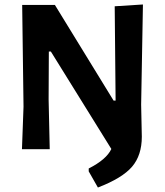

<svg xmlns="http://www.w3.org/2000/svg" viewBox="-20 -666 735 857"><path d="M618 -646 610 -199 613 -56Q613 27 569.5 78Q526 129 417 171L376 99V86Q455 46 477 -1L207 -436H198L197 -222L202 0H78L85 -190L79 -644H225L487 -217H496L492 -638Z"/></svg>

Font: Alegreya Sans
Style: Bold
Weight: 700
Designer: Juan Pablo del Peral
Foundry: Huerta Tipografica
Version: Version 2.007